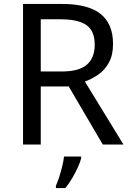

<svg xmlns="http://www.w3.org/2000/svg" viewBox="-20 -734 662 975"><path d="M294 -714Q427 -714 490.5 -663.5Q554 -613 554 -511Q554 -454 533 -416Q512 -378 479.5 -355.5Q447 -333 411 -320L607 0H502L329 -295H187V0H97V-714ZM289 -636H187V-371H294Q381 -371 421 -405.5Q461 -440 461 -507Q461 -577 419 -606.5Q377 -636 289 -636ZM392 70Q388 88 375.5 115.5Q363 143 346.5 171Q330 199 312 221H264V209Q272 192 280.5 165.5Q289 139 296 110.5Q303 82 305 61H392Z"/></svg>

Font: Noto Sans Pau Cin Hau
Style: Regular
Weight: 400
Designer: Monotype Design Team
Foundry: Monotype Imaging Inc.
Version: Version 2.002; ttfautohint (v1.8.4.7-5d5b)